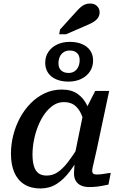

<svg xmlns="http://www.w3.org/2000/svg" viewBox="-20 -1055 689 1087"><path d="M501 -364 462 -334Q454 -378 439.5 -410Q425 -442 401.5 -459.5Q378 -477 342 -477Q309 -477 282 -459Q255 -441 233 -410.5Q211 -380 195.5 -341Q180 -302 172 -260.5Q164 -219 164 -180Q164 -142 172 -115Q180 -88 197.5 -74.5Q215 -61 244 -61Q278 -61 306.5 -80Q335 -99 364 -136.5Q393 -174 427 -229L446 -198Q412 -134 376.5 -86.5Q341 -39 300.5 -13.5Q260 12 209 12Q154 12 116.5 -12Q79 -36 60.5 -80Q42 -124 42 -185Q42 -237 55 -289Q68 -341 93 -387.5Q118 -434 153.5 -470Q189 -506 233.5 -527Q278 -548 330 -548Q384 -548 418.5 -524Q453 -500 473 -458.5Q493 -417 501 -364ZM598 -540 528 -210Q520 -173 514 -148Q508 -123 505 -109Q502 -95 502 -88Q502 -77 508 -72Q514 -67 526 -67Q549 -67 570.5 -71Q592 -75 607 -76L594 -10Q579 -7 561.5 -3.5Q544 0 525 2Q506 4 484 4Q458 4 438.5 -5Q419 -14 409 -31Q399 -48 399 -74Q399 -84 400.5 -105.5Q402 -127 405 -157L397 -148L451 -412L458 -420L519 -540ZM375 -769Q354 -769 339.5 -759Q325 -749 318 -732.5Q311 -716 311 -696Q311 -670 326.5 -656Q342 -642 368 -642Q389 -642 403 -652Q417 -662 424 -678.5Q431 -695 431 -715Q431 -741 416 -755Q401 -769 375 -769ZM507 -713Q507 -677 489 -650Q471 -623 439.5 -608Q408 -593 367 -593Q328 -593 298 -606Q268 -619 252 -643Q236 -667 236 -699Q236 -735 254 -761.5Q272 -788 303.5 -803Q335 -818 375 -818Q416 -818 445.5 -805Q475 -792 491 -768.5Q507 -745 507 -713ZM407 -984Q422 -1001 434.5 -1012.5Q447 -1024 460.5 -1029.5Q474 -1035 490 -1035Q515 -1035 529.5 -1020.5Q544 -1006 544 -986Q544 -967 534 -953Q524 -939 505.5 -928.5Q487 -918 460 -907L354 -861H315L320 -888Z"/></svg>

Font: Roboto Serif 20pt Medium
Style: Italic
Weight: 500
Italic angle: -10°
Version: Version 1.008